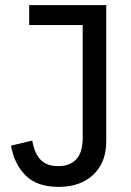

<svg xmlns="http://www.w3.org/2000/svg" viewBox="-20 -718 510 750"><path d="M395 -698V-166Q395 -83 344.5 -35.5Q294 12 209 12Q125 12 80.5 -32Q36 -76 23 -149L106 -169Q115 -117 139.5 -93Q164 -69 208 -69Q253 -69 278 -96Q303 -123 303 -179V-620H94V-698Z"/></svg>

Font: IBM Plex Sans Condensed Text
Style: Regular
Weight: 450
Width: 3
Designer: Mike Abbink, Paul van der Laan, Pieter van Rosmalen
Foundry: Bold Monday
Version: Version 1.1